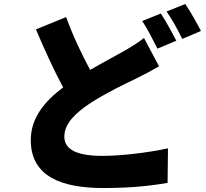

<svg xmlns="http://www.w3.org/2000/svg" viewBox="-20 -878 1040 967"><path d="M790 -810 696 -772C723 -733 752 -674 773 -633L868 -673C850 -708 815 -773 790 -810ZM913 -858 819 -820C846 -782 878 -723 898 -682L992 -722C975 -756 939 -820 913 -858ZM313 -792 161 -730C205 -626 252 -523 298 -438C206 -368 135 -286 135 -172C135 13 294 69 500 69C633 69 733 59 824 43L826 -131C731 -110 595 -93 496 -93C368 -93 304 -124 304 -190C304 -256 360 -309 437 -360C525 -416 609 -455 669 -484C709 -504 745 -523 781 -544L705 -687C676 -663 643 -643 601 -619C559 -595 498 -563 434 -526C394 -600 350 -691 313 -792Z"/></svg>

Font: Noto Sans TC Black
Style: Regular
Weight: 900
Designer: Ryoko NISHIZUKA 西塚涼子 (kana, bopomofo & ideographs); Paul D. Hunt (Latin, Greek & Cyrillic); Sandoll Communications 산돌커뮤니
Foundry: Adobe
Version: Version 2.004;hotconv 1.0.118;makeotfexe 2.5.65603